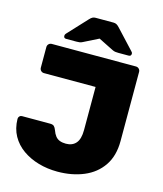

<svg xmlns="http://www.w3.org/2000/svg" viewBox="-132 -1011 951 1118"><g transform="rotate(15 343.0 -451.5)"><path d="M320 10Q260 10 206 -5.5Q152 -21 109.5 -51Q67 -81 42.5 -125Q18 -169 17 -227Q17 -236 23 -242.5Q29 -249 38 -249H208Q224 -249 231.5 -242Q239 -235 245 -219Q252 -199 262.5 -185.5Q273 -172 289 -166Q305 -160 326 -160Q365 -160 386.5 -185Q408 -210 408 -264V-524H97Q86 -524 78.5 -531.5Q71 -539 71 -550V-674Q71 -685 78.5 -692.5Q86 -700 97 -700H604Q615 -700 622.5 -692.5Q630 -685 630 -674V-257Q630 -168 589.5 -108.5Q549 -49 478.5 -19.5Q408 10 320 10ZM170 -750Q155 -750 155 -765Q155 -773 161 -779L268 -894Q278 -905 286 -909Q294 -913 304 -913H412Q422 -913 430 -909Q438 -905 448 -894L555 -779Q562 -773 562 -765Q562 -750 546 -750H485Q476 -750 467 -751Q458 -752 448 -757L358 -802L268 -757Q259 -752 249.5 -751Q240 -750 231 -750Z"/></g></svg>

Font: Rubik ExtraBold
Style: Regular
Weight: 800
Designer: Hubert and Fischer
Foundry: Hubert and Fischer
Version: Version 2.300;gftools[0.9.30]